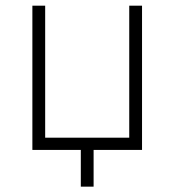

<svg xmlns="http://www.w3.org/2000/svg" viewBox="-20 -538 626 689"><path d="M270 131.8V0H96.2V-517.6H142.1V-43.9H443.8V-517.6H489.7V0H315.9V131.8Z"/></svg>

Font: Cascadia Mono ExtraLight
Style: Regular
Weight: 200
Monospace: yes
Designer: Aaron Bell
Foundry: Saja Typeworks
Version: Version 2404.023; ttfautohint (v1.8.4)